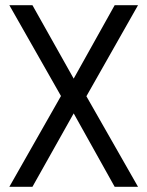

<svg xmlns="http://www.w3.org/2000/svg" viewBox="-20 -720 567 740"><path d="M16 0H105L264 -283L422 0H512L313 -349L512 -700H422L264 -417L105 -700H16L215 -350Z"/></svg>

Font: Vanilla Cream Book
Style: Regular
Weight: 400
Designer: Jeremy Tribby, Jinavaṁso
Foundry: Tribby Type
Version: Version 1.422;Glyphs 3.1.2 (3151)